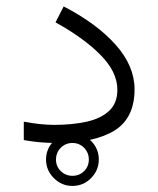

<svg xmlns="http://www.w3.org/2000/svg" viewBox="-20 -456 504 611"><path d="M126.5 51.8Q126.5 17.1 151.4 -7.6Q176.3 -32.2 210.4 -32.2Q245.1 -32.2 269.8 -7.6Q294.4 17.1 294.4 51.8Q294.4 85.9 269.8 110.8Q245.1 135.7 210.4 135.7Q176.3 135.7 151.4 110.8Q126.5 85.9 126.5 51.8ZM158.2 51.8Q158.2 73.7 173.6 88.6Q189 103.5 210.4 103.5Q232.4 103.5 247.6 88.6Q262.7 73.7 262.7 51.8Q262.7 29.8 247.6 14.4Q232.4 -1 210.4 -1Q188.5 -1 173.3 14.4Q158.2 29.8 158.2 51.8ZM151.9 -58.6Q210.4 -58.6 256.1 -68.8Q301.8 -79.1 327.6 -103.5Q353.5 -127.9 353.5 -170.4Q353.5 -227.1 299.6 -281.5Q245.6 -335.9 156.7 -384.8L182.6 -435.5Q287.6 -381.3 347.9 -313.7Q408.2 -246.1 408.2 -171.9Q408.2 -80.1 344.2 -40.5Q280.3 -1 159.2 -1Q105 -1 55.7 -10.3V-68.8Q109.9 -58.6 151.9 -58.6Z"/></svg>

Font: Vazirmatn RD UI ExtraLight
Style: Regular
Weight: 200
Designer: Saber Rastikerdar
Foundry: Saber Rastikerdar
Version: Version 33.003